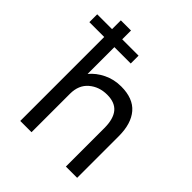

<svg xmlns="http://www.w3.org/2000/svg" viewBox="-246 -860 988 988"><g transform="rotate(45 247.5 -366.0)"><path d="M305 -493Q253 -493 209 -471.5Q165 -450 137 -416V-732H63V0H145V-280Q145 -343 185.5 -377.5Q226 -412 284 -412Q341 -412 368 -379Q395 -346 395 -280V0H477V-303Q477 -394 434.5 -443.5Q392 -493 305 -493ZM256 -668H-45V-611H256Z"/></g></svg>

Font: Geom Light
Style: Regular
Weight: 300
Version: Version 1.102